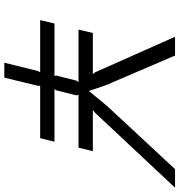

<svg xmlns="http://www.w3.org/2000/svg" viewBox="10 -860 850 911"><g transform="rotate(90 435.5 -405.0)"><path d="M871 -810 516 -431 502 -420H698L681 -352H430L433 -342L409 -246L403 -238H653L636 -170H387L388 -161L349 0H278L318 -161L324 -170H76L92 -238H341L339 -246L363 -342L370 -352H121L137 -420H332L323 -432L155 -810H244L384 -484L412 -402H413L481 -485L783 -810Z"/></g></svg>

Font: TypoPRO Sinkin Sans
Style: 300 Light Italic
Weight: 300
Italic angle: -112°
Designer: Keith Bates
Foundry: K-Type
Version: Sinkin Sans (version 1.0)  by Keith Bates   •   © 2014   www